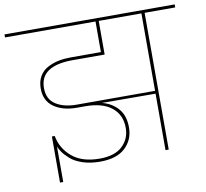

<svg xmlns="http://www.w3.org/2000/svg" viewBox="-122 -835 1074 1001"><g transform="rotate(-10 415.5 -334.5)"><path d="M687 -724H461V-546H292Q119 -546 119 -429Q119 -369 162 -341.5Q205 -314 271 -314H687ZM687 0V-299L403 -300Q455 -287 487.5 -250Q520 -213 520 -150Q520 -85 475 -42.5Q430 0 341 0Q290 0 249.5 -13.5Q209 -27 185.5 -48Q162 -69 150 -86Q138 -103 133 -117V71H116V-173H131Q143 -106 196 -61Q249 -16 342 -16Q422 -16 462.5 -54.5Q503 -93 503 -150Q503 -220 454 -259Q405 -298 315 -298H270Q196 -298 149 -331Q102 -364 102 -429Q102 -467 118 -494Q134 -521 162 -535.5Q190 -550 220 -556Q250 -562 284 -562H444V-724H-35V-740H866V-724H704V0Z"/></g></svg>

Font: SVN-Poppins Thin
Style: Regular
Weight: 100
Designer: Ninad Kale (Devanagari), Jonny Pinhorn (Latin)
Foundry: Indian Type Foundry
Version: Version 3.002 2017